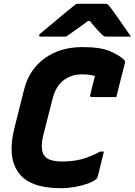

<svg xmlns="http://www.w3.org/2000/svg" viewBox="-20 -967 707 1007"><path d="M299 20Q136 20 77 -61.5Q18 -143 55 -293L106 -496Q132 -602 214.5 -661.5Q297 -721 416 -720Q508 -720 558 -698Q608 -676 631 -653Q638 -646 635 -635Q625 -598 613 -549.5Q601 -501 590 -458H461Q450 -458 453 -469Q458 -489 463.5 -511.5Q469 -534 478 -568Q463 -573 446.5 -575Q430 -577 409 -577Q355 -577 313.5 -546Q272 -515 255 -446L208 -262Q188 -183 213 -150Q226 -133 250.5 -126.5Q275 -120 307 -120Q361 -120 406 -131.5Q451 -143 505 -172H525Q517 -138 509 -107.5Q501 -77 493 -42Q490 -32 483 -26Q468 -14 438.5 -3.5Q409 7 372 13.5Q335 20 299 20ZM380 -947H533Q540 -947 544.5 -944Q549 -941 559 -928Q567 -918 585 -892.5Q603 -867 625 -835.5Q647 -804 667 -775H540Q529 -775 525.5 -777Q522 -779 515 -785Q505 -795 489 -812.5Q473 -830 451 -857Q447 -857 441 -857Q407 -831 378.5 -811.5Q350 -792 327 -775H194Q184 -775 185 -782Q186 -786 190.5 -790Q195 -794 212 -808Q234 -826 264 -851.5Q294 -877 325 -902.5Q356 -928 380 -947Z"/></svg>

Font: Recursive Mn Lnr St XBd
Style: Italic
Weight: 800
Italic angle: -15°
Monospace: yes
Version: Version 1.079;hotconv 1.0.112;makeotfexe 2.5.65598; ttfautoh